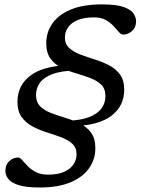

<svg xmlns="http://www.w3.org/2000/svg" viewBox="-20 -728 640 874"><path d="M317 -407Q257.5 -405 219 -390.8Q180.5 -376.5 162.2 -352Q144 -327.5 144 -295.5Q144 -262.5 163.5 -243.5Q183 -224.5 213.8 -213Q244.5 -201.5 279 -191Q313.5 -180.5 344.2 -165.5Q375 -150.5 394.5 -124.2Q414 -98 414 -53.5Q414 -3.5 386 37Q358 77.5 302 101.5Q246 125.5 161.5 125.5Q97.5 125.5 63.5 114.2Q29.5 103 17 85.5Q4.5 68 4.5 49Q5 20.5 22.8 4.8Q40.5 -11 63 -11Q71 -11 81 0.8Q91 12.5 106 28Q121 43.5 143.2 55.2Q165.5 67 198.5 67Q244 67 272.8 53.8Q301.5 40.5 315 19.5Q328.5 -1.5 328.5 -25.5Q328.5 -56 309 -73.8Q289.5 -91.5 258.8 -103Q228 -114.5 193.8 -125.2Q159.5 -136 129 -152Q98.5 -168 79 -194.5Q59.5 -221 59.5 -264.5Q59.5 -339 117.5 -383.2Q175.5 -427.5 289 -431ZM460 -291Q460 -324 440.5 -342.8Q421 -361.5 390.2 -373Q359.5 -384.5 325.2 -394.5Q291 -404.5 260.2 -419.5Q229.5 -434.5 210 -461Q190.5 -487.5 190.5 -531Q190.5 -580.5 218 -620.5Q245.5 -660.5 301.5 -684.2Q357.5 -708 443.5 -708Q510 -708 543.2 -696Q576.5 -684 588 -666.2Q599.5 -648.5 599.5 -630.5Q599 -602.5 580.8 -586.5Q562.5 -570.5 540 -570.5Q531.5 -570.5 521.2 -582.2Q511 -594 496.5 -609.8Q482 -625.5 460.8 -637.2Q439.5 -649 408 -649Q361.5 -649 332 -636Q302.5 -623 289 -602.2Q275.5 -581.5 275.5 -557.5Q275.5 -527.5 295 -509.5Q314.5 -491.5 345.2 -480Q376 -468.5 410.2 -457.8Q444.5 -447 475.5 -431.2Q506.5 -415.5 526 -389.2Q545.5 -363 545.5 -320Q545.5 -245 486.8 -200.8Q428 -156.5 315.5 -154.5L287.5 -178.5Q345.5 -180 383.8 -194.2Q422 -208.5 441 -233.2Q460 -258 460 -291Z"/></svg>

Font: Newsreader 9pt
Style: Italic
Weight: 400
Italic angle: -17°
Designer: Hugues Gentile
Foundry: Production Type
Version: Version 1.003